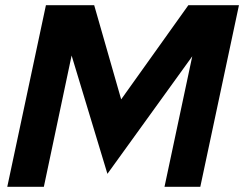

<svg xmlns="http://www.w3.org/2000/svg" viewBox="-20 -720 941 740"><path d="M394 -50 256 -506 149 0H8L157 -700H343L447 -337L706 -700H901L752 0H614L721 -503Z"/></svg>

Font: Rosa Sans
Style: Bold Italic
Weight: 700
Italic angle: -12°
Designer: Pentagram / MCKL
Foundry: Pentagram / MCKL
Version: Version 1.005;September 16, 2019;FontCreator 11.5.0.2425 64-